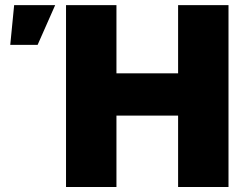

<svg xmlns="http://www.w3.org/2000/svg" viewBox="-20 -748 975 768"><path d="M244.1 0V-727.5H445.8V-454.6H692.4V-727.5H894V0H692.4V-285.6H445.8V0ZM21 -568.4 36.6 -727.5H200.7L130.4 -568.4Z"/></svg>

Font: Inter 28pt Black
Style: Regular
Weight: 900
Designer: Rasmus Andersson
Foundry: rsms
Version: Version 4.001;git-66647c0bb